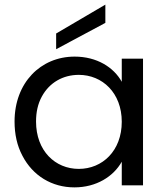

<svg xmlns="http://www.w3.org/2000/svg" viewBox="-20 -802 716 831"><path d="M77 -128C122 -41 205 9 302 9C397 9 471 -38 507 -102V0H599V-548H507V-448C472 -511 399 -557 303 -557C156 -557 43 -444 43 -276C43 -221 54 -171 77 -128ZM161 -384C194 -445 253 -478 321 -478C423 -478 507 -400 507 -275C507 -149 423 -71 321 -71C219 -71 136 -149 136 -276C136 -317 144 -353 161 -384ZM223 -657V-589L436 -703V-782Z"/></svg>

Font: Poppins
Style: Regular
Weight: 400
Designer: Ninad Kale (Devanagari), Jonny Pinhorn (Latin)
Foundry: Indian Type Foundry
Version: 4.004